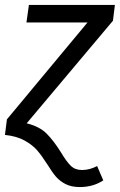

<svg xmlns="http://www.w3.org/2000/svg" viewBox="-37 -546 485 777"><path d="M-9 -63 317 -455H70L80 -526H428L420 -462L71 -47Q123 -34 151.5 -5.5Q180 23 210 71Q232 108 249.5 125Q267 142 295 142Q326 142 356 126L381 184Q340 211 286 211Q252 211 228.5 199Q205 187 189.5 169Q174 151 155 120Q132 84 113.5 62.5Q95 41 63 23Q31 5 -17 0Z"/></svg>

Font: FiraGO Book
Style: Italic
Weight: 350
Italic angle: -8°
Designer: bBox Type GmbH
Foundry: bBox Type GmbH
Version: Version 1.001